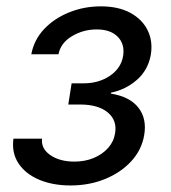

<svg xmlns="http://www.w3.org/2000/svg" viewBox="-20 -566 527 593"><path d="M197.8 6.8Q142.6 6.8 100.3 -11.2Q58.1 -29.3 36.9 -61.8Q15.6 -94.2 21.5 -137.7H109.9Q106.4 -106.9 135.5 -86.9Q164.6 -66.9 209.5 -66.9Q242.7 -66.9 269.5 -78.1Q296.4 -89.4 314 -109.1Q331.5 -128.9 335.4 -154.3Q342.3 -194.3 312.7 -218.8Q283.2 -243.2 227.5 -243.2H190.9L201.2 -308.6H237.8Q285.6 -308.6 320.1 -332.3Q354.5 -356 360.4 -394Q365.7 -430.2 343.5 -452.6Q321.3 -475.1 278.8 -475.1Q237.3 -475.1 202.4 -454.3Q167.5 -433.6 160.6 -398.4H76.7Q85 -442.9 116.2 -476.1Q147.5 -509.3 193.6 -527.8Q239.7 -546.4 291.5 -546.4Q345.2 -546.4 382.1 -526.6Q418.9 -506.8 435.8 -472.9Q452.6 -439 445.8 -397Q437.5 -349.6 402.8 -319.3Q368.2 -289.1 322.8 -279.8L322.3 -276.9Q380.9 -267.6 407.5 -233.4Q434.1 -199.2 425.3 -148.4Q417.5 -103 385.5 -68.1Q353.5 -33.2 304.7 -13.2Q255.9 6.8 197.8 6.8Z"/></svg>

Font: Inter 18pt
Style: Italic
Weight: 400
Italic angle: -9.3988°
Designer: Rasmus Andersson
Foundry: rsms
Version: Version 4.001;git-66647c0bb